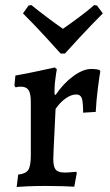

<svg xmlns="http://www.w3.org/2000/svg" viewBox="-20 -736 436 760"><path d="M102 -122V-332Q102 -366 93 -379.5Q84 -393 62 -393Q55 -393 49.5 -392Q44 -391 42 -390L37 -397L41 -437Q87 -445 135 -455.5Q183 -466 197 -469L205 -462Q203 -453 199 -422Q195 -391 196 -363L200 -360Q231 -406 270 -434.5Q309 -463 341 -463Q354 -463 363 -461.5Q372 -460 374 -459L377 -453Q374 -438 367.5 -387.5Q361 -337 359 -293L309 -290Q309 -334 303.5 -348Q298 -362 282 -362Q262 -362 240.5 -347Q219 -332 200 -305Q199 -277 195.5 -211.5Q192 -146 191 -106Q191 -76 200.5 -64.5Q210 -53 236 -53Q250 -53 263.5 -54.5Q277 -56 282 -56L284 -51L274 3Q262 2 229 1Q196 0 160 0Q123 0 89 1.5Q55 3 46 4L52 -45Q82 -48 92 -63.5Q102 -79 102 -122ZM71 -683 93 -714 104 -716Q166 -666 229 -622Q233 -625 252 -638Q259 -643 291 -666.5Q323 -690 353 -716L364 -714L387 -683Q343 -639 296.5 -589Q250 -539 237 -524H220Q207 -539 161 -589Q115 -639 71 -683Z"/></svg>

Font: Alegreya Medium
Style: Regular
Weight: 500
Designer: Juan Pablo del Peral
Foundry: Huerta Tipografica
Version: Version 2.007; ttfautohint (v1.6)